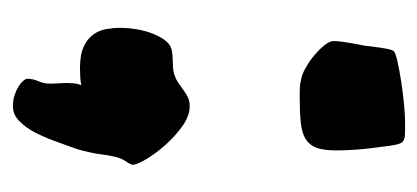

<svg xmlns="http://www.w3.org/2000/svg" viewBox="-200 -336 665 306"><g transform="rotate(90 133.0 -183.5)"><path d="M243.2 -63Q243.2 -59.1 237.8 -51.3Q232.4 -43.5 230 -32.2Q227.5 -20.5 226.6 -12.5Q225.6 -4.4 224.1 2.7Q222.7 9.8 220.7 17.6Q218.8 25.4 214.8 36.1Q210.4 47.9 204.6 64Q198.7 80.1 191.2 94.5Q183.6 108.9 173.3 118.9Q163.1 128.9 149.9 128.9Q140.1 128.9 132.1 126.2Q124 123.5 118.2 119.9Q112.3 116.2 109.1 112.3Q106 108.4 106 106Q106 97.2 109.9 88.4Q113.8 79.6 113.8 69.8Q113.8 63 113.3 56.4Q112.8 49.8 112.8 43Q112.8 37.6 113.3 31.7Q113.8 25.9 116.2 20Q108.4 21.5 101.8 21.7Q95.2 22 88.9 22Q67.4 22 54.9 16.1Q42.5 10.3 35.6 1Q28.8 -8.3 26.9 -19.8Q24.9 -31.2 24.9 -42Q24.9 -54.2 26.9 -66.7Q28.8 -79.1 32.7 -90.1Q36.6 -101.1 42 -109.6Q47.4 -118.2 54.2 -122.1Q58.1 -124 63.7 -124.8Q69.3 -125.5 75.2 -125.7Q81.1 -126 87.2 -126.2Q93.3 -126.5 98.1 -127.9Q107.4 -130.9 113.5 -135.3Q119.6 -139.6 125 -143.6Q130.4 -147.5 136 -150.1Q141.6 -152.8 149.9 -152.8Q165 -152.8 181.2 -141.4Q197.3 -129.9 210.7 -115Q224.1 -100.1 233.2 -85.2Q242.2 -70.3 243.2 -63ZM216.8 -440.9Q217.8 -433.6 219 -417.7Q220.2 -401.9 220.2 -386.2Q220.2 -366.7 216.1 -355.2Q211.9 -343.8 202.1 -337.6Q192.4 -331.5 175.3 -329.8Q158.2 -328.1 132.8 -328.1Q126 -328.1 120.1 -328.4Q114.3 -328.6 108.9 -330.1Q99.1 -331.5 88.1 -337.9Q77.1 -344.2 67.6 -352.3Q58.1 -360.4 52 -368.4Q45.9 -376.5 45.9 -381.8Q45.9 -387.7 46.9 -395Q47.9 -402.3 49.1 -409.4Q50.3 -416.5 51.5 -422.4Q52.7 -428.2 53.2 -431.2Q53.7 -436.5 54.7 -443.6Q55.7 -450.7 56.6 -457.5Q57.6 -464.4 58.8 -470Q60.1 -475.6 62 -478Q64.9 -481 79.1 -484.1Q93.3 -487.3 111.1 -490Q128.9 -492.7 146.5 -494.4Q164.1 -496.1 173.8 -496.1H189Q197.8 -496.1 202.4 -494.6Q207 -493.2 209.2 -487.8Q211.4 -482.4 212.9 -471.2Q214.4 -460 216.8 -440.9Z"/></g></svg>

Font: Freckle Face
Style: Regular
Weight: 400
Designer: Astigmatic (AOETI)
Foundry: Astigmatic (AOETI)
Version: Version 1.000